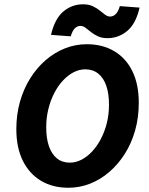

<svg xmlns="http://www.w3.org/2000/svg" viewBox="-20 -872 700 904"><path d="M301.8 12Q227.7 12 172.8 -20.9Q117.8 -53.9 87.3 -115.6Q56.9 -177.3 56.9 -263.6Q56.9 -333 74.2 -393.7Q91.6 -454.3 122.7 -503.9Q153.9 -553.5 195.5 -589.3Q237.2 -625.1 286.2 -644.4Q335.2 -663.8 388.5 -663.8Q463 -663.8 518.3 -630.8Q573.5 -597.9 603.5 -536.4Q633.4 -474.9 633.4 -388.2Q633.4 -318.7 616.3 -258.1Q599.2 -197.5 567.8 -147.9Q536.4 -98.3 494.8 -62.5Q453.2 -26.6 404.2 -7.3Q355.2 12 301.8 12ZM309 -106.2Q336.7 -106.2 363.4 -119.9Q390.2 -133.6 413.6 -158.6Q437.1 -183.6 454.9 -217.7Q472.8 -251.8 483 -292.7Q493.2 -333.6 493.2 -379.1Q493.2 -430.9 480.4 -468.1Q467.6 -505.3 442.5 -525.4Q417.5 -545.6 381.4 -545.6Q353.6 -545.6 326.9 -531.9Q300.2 -518.2 276.7 -493.1Q253.2 -468.1 235.6 -434Q218 -400 207.8 -359Q197.6 -318.1 197.6 -272.7Q197.6 -220.8 210.4 -183.7Q223.2 -146.5 248 -126.3Q272.8 -106.2 309 -106.2ZM486 -692.3Q460.2 -692.3 441.1 -701.1Q422.1 -709.9 408.2 -721.2Q394.4 -732.4 382.8 -741.2Q371.2 -750 358.6 -750Q344.7 -750 333.1 -739.4Q321.5 -728.9 313 -700.9L220.1 -707.9Q238 -784.2 278.5 -818Q319 -851.8 371.2 -851.8Q397.2 -851.8 416.2 -843Q435.1 -834.2 449 -823Q462.8 -811.7 474.7 -802.9Q486.7 -794.1 498.6 -794.1Q512.5 -794.1 524.4 -805.1Q536.3 -816.1 544.2 -843.2L637.1 -836.2Q620.2 -760.8 579.2 -726.5Q538.2 -692.3 486 -692.3Z"/></svg>

Font: Source Sans 3 VF
Style: Italic
Weight: 200
Italic angle: -11°
Designer: Paul D. Hunt
Foundry: Adobe Systems Incorporated
Version: Version 3.042;hotconv 1.0.118;makeotfexe 2.5.65603